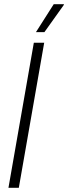

<svg xmlns="http://www.w3.org/2000/svg" viewBox="-20 -888 322 908"><path d="M20 0 140 -686H189L69 0ZM150 -736 234 -868H282V-865L190 -736Z"/></svg>

Font: Archivo ExtraCondensed Thin
Style: Italic
Weight: 250
Width: 2
Italic angle: -10°
Designer: Hector Gatti
Foundry: Omnibus-Type
Version: Version 2.001